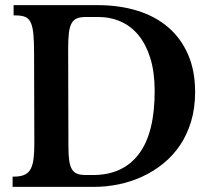

<svg xmlns="http://www.w3.org/2000/svg" viewBox="-20 -731 818 751"><path d="M343.8 -46.4Q461.4 -46.4 523.7 -129.4Q585.9 -212.4 585 -378.9Q584.5 -450.2 567.9 -503.7Q551.3 -557.1 522 -593Q492.7 -628.9 452.1 -646.7Q411.6 -664.6 362.8 -664.6H316.9Q295.4 -664.6 281.7 -659.4Q268.1 -654.3 260.3 -640.4Q252.4 -626.5 249.5 -602.3Q246.6 -578.1 246.6 -540L247.6 -160.2Q247.6 -125 250.7 -103Q253.9 -81.1 261.7 -68.4Q269.5 -55.7 283 -51Q296.4 -46.4 316.4 -46.4ZM360.8 -710.9Q447.3 -710.9 517.8 -689Q588.4 -667 638.4 -623.8Q688.5 -580.6 715.8 -517.3Q743.2 -454.1 743.2 -371.1Q743.2 -308.1 727.5 -256.1Q711.9 -204.1 684.1 -162.8Q656.2 -121.6 618.4 -91.1Q580.6 -60.5 536.6 -40.3Q492.7 -20 444.3 -10Q396 0 346.7 0H29.3V-40L45.4 -40.5Q66.4 -42 79.8 -49.3Q93.3 -56.6 100.8 -71.8Q108.4 -86.9 111.3 -110.6Q114.3 -134.3 114.3 -168.5L113.3 -522Q113.3 -566.4 110.8 -594.7Q108.4 -623 101.6 -639.6Q94.7 -656.2 82.8 -662.8Q70.8 -669.4 50.8 -670.4L33.2 -670.9V-710.9Z"/></svg>

Font: Varendra
Style: Regular
Weight: 700
Designer: Jacob Thomas
Foundry: Bangla Type Foundry
Version: Version 1.008